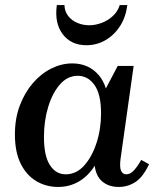

<svg xmlns="http://www.w3.org/2000/svg" viewBox="-20 -730 629 760"><path d="M39 -198Q39 -261 58.5 -312.5Q78 -364 110.5 -401.5Q143 -439 183.5 -459Q224 -479 266 -479Q299 -479 325.5 -467Q352 -455 371 -432.5Q390 -410 399 -380L446 -469H509L457 -100Q453 -67 459.5 -53.5Q466 -40 480 -40Q496 -40 510.5 -56Q525 -72 539 -97L570 -80Q546 -29 516 -9.5Q486 10 450 10Q411 10 385.5 -11Q360 -32 355 -74Q329 -33 292 -11.5Q255 10 210 10Q162 10 123 -13.5Q84 -37 61.5 -83Q39 -129 39 -198ZM154 -188Q154 -113 177.5 -76.5Q201 -40 240 -40Q282 -40 313 -74.5Q344 -109 362 -164Q380 -219 380 -281Q380 -357 354 -393.5Q328 -430 288 -430Q247 -430 217 -395.5Q187 -361 170.5 -306Q154 -251 154 -188ZM454 -710H484Q478 -662 455 -626.5Q432 -591 397.5 -571Q363 -551 322 -551Q261 -551 228 -595Q195 -639 205 -710H235Q236 -684 250.5 -666Q265 -648 287 -639Q309 -630 333 -630Q357 -630 381.5 -639Q406 -648 426 -666Q446 -684 454 -710Z"/></svg>

Font: Brygada 1918 SemiBold
Style: Italic
Weight: 600
Italic angle: -8°
Designer: Mateusz Machalski | Borys Kosmynka | Przemek Hoffer
Foundry: NIEPODLEGLA 2018
Version: Version 3.006